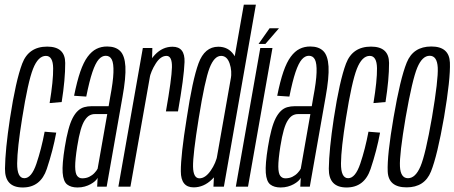

<svg xmlns="http://www.w3.org/2000/svg" viewBox="-20 -805 1960 828"><path d="M78 3.5Q155 3.5 181.8 -76.5Q208.5 -156.5 222.5 -233L172.5 -237Q158.5 -162.5 137.2 -99.5Q116 -36.5 85 -36.5Q53.5 -36.5 54 -100.5Q54.5 -164.5 75.5 -295Q100.5 -452.5 122.5 -508.2Q144.5 -564 178 -564Q208.5 -564 209.2 -510.8Q210 -457.5 194 -360.5L246 -365Q261.5 -463 261.2 -533.5Q261 -604 183.5 -604Q103.5 -604 75.8 -530.8Q48 -457.5 23 -294.5Q2.5 -159 1.5 -77.8Q0.5 3.5 78 3.5Z M314 3.5Q331 3.5 345.2 -0.5Q359.5 -4.5 370.8 -10.8Q382 -17 389.8 -24Q397.5 -31 401 -38L399 0H440L508 -385.5Q523.5 -471 520.8 -518.2Q518 -565.5 498.2 -585Q478.5 -604.5 442 -604.5Q416.5 -604.5 396 -594.2Q375.5 -584 358 -560.5Q340.5 -537 326.2 -495.8Q312 -454.5 299.5 -392L352 -388.5Q365.5 -456 378.5 -494.2Q391.5 -532.5 405.5 -548.5Q419.5 -564.5 436 -564.5Q454 -564.5 462.2 -548Q470.5 -531.5 469.2 -492.5Q468 -453.5 455 -385.5L448.5 -347H374.5Q358 -347 343 -342.8Q328 -338.5 315.8 -327Q303.5 -315.5 293.2 -295.8Q283 -276 274.8 -245.2Q266.5 -214.5 259.5 -171Q247.5 -97 250.2 -59.8Q253 -22.5 269.5 -9.5Q286 3.5 314 3.5ZM334.5 -36Q321 -36 312.8 -46.5Q304.5 -57 304.2 -86.5Q304 -116 313 -173.5Q320 -217.5 328 -245Q336 -272.5 346 -287.2Q356 -302 366.5 -307.5Q377 -313 389 -313H442.5L401 -77.5Q396.5 -68.5 387.2 -58.8Q378 -49 364.8 -42.5Q351.5 -36 334.5 -36Z M695.5 -324.5H747.5Q773.5 -471.5 775.8 -537.5Q778 -603.5 724 -603.5Q681 -603.5 648.2 -569Q615.5 -534.5 606.5 -481.5L624.5 -466.5Q630.5 -497.5 651.5 -530.8Q672.5 -564 698 -564Q722.5 -564 721.5 -515Q720.5 -466 695.5 -324.5ZM490.5 0H542.5L635 -522L637 -598H596Z M900.5 0H945.5L1083.5 -785H1031.5L903.5 -59.5ZM815 3Q858.5 3 893.5 -30.8Q928.5 -64.5 936.5 -108.5L918.5 -139.5Q911.5 -102 888.5 -69Q865.5 -36 840 -36Q813.5 -36 812.5 -86.2Q811.5 -136.5 837 -295Q863.5 -460 883.8 -512Q904 -564 933.5 -564Q959 -564 970.2 -531.5Q981.5 -499 975 -462L1003.5 -491.5Q1011.5 -535.5 987.8 -569.5Q964 -603.5 921.5 -603.5Q862.5 -603.5 836.2 -532Q810 -460.5 785 -294Q759.5 -135.5 759.8 -66.2Q760 3 815 3Z M997 0H1049.5L1155 -598H1102.5ZM1095 -615.5H1124.5L1183 -683H1142.5Z M1190 3.5Q1207 3.5 1221.2 -0.5Q1235.5 -4.5 1246.8 -10.8Q1258 -17 1265.8 -24Q1273.5 -31 1277 -38L1275 0H1316L1384 -385.5Q1399.5 -471 1396.8 -518.2Q1394 -565.5 1374.2 -585Q1354.5 -604.5 1318 -604.5Q1292.5 -604.5 1272 -594.2Q1251.5 -584 1234 -560.5Q1216.5 -537 1202.2 -495.8Q1188 -454.5 1175.5 -392L1228 -388.5Q1241.5 -456 1254.5 -494.2Q1267.5 -532.5 1281.5 -548.5Q1295.5 -564.5 1312 -564.5Q1330 -564.5 1338.2 -548Q1346.5 -531.5 1345.2 -492.5Q1344 -453.5 1331 -385.5L1324.5 -347H1250.5Q1234 -347 1219 -342.8Q1204 -338.5 1191.8 -327Q1179.5 -315.5 1169.2 -295.8Q1159 -276 1150.8 -245.2Q1142.5 -214.5 1135.5 -171Q1123.5 -97 1126.2 -59.8Q1129 -22.5 1145.5 -9.5Q1162 3.5 1190 3.5ZM1210.5 -36Q1197 -36 1188.8 -46.5Q1180.5 -57 1180.2 -86.5Q1180 -116 1189 -173.5Q1196 -217.5 1204 -245Q1212 -272.5 1222 -287.2Q1232 -302 1242.5 -307.5Q1253 -313 1265 -313H1318.5L1277 -77.5Q1272.5 -68.5 1263.2 -58.8Q1254 -49 1240.8 -42.5Q1227.5 -36 1210.5 -36Z M1474.5 3.5Q1551.5 3.5 1578.2 -76.5Q1605 -156.5 1619 -233L1569 -237Q1555 -162.5 1533.8 -99.5Q1512.5 -36.5 1481.5 -36.5Q1450 -36.5 1450.5 -100.5Q1451 -164.5 1472 -295Q1497 -452.5 1519 -508.2Q1541 -564 1574.5 -564Q1605 -564 1605.8 -510.8Q1606.5 -457.5 1590.5 -360.5L1642.5 -365Q1658 -463 1657.8 -533.5Q1657.5 -604 1580 -604Q1500 -604 1472.2 -530.8Q1444.5 -457.5 1419.5 -294.5Q1399 -159 1398 -77.8Q1397 3.5 1474.5 3.5Z M1733.5 3Q1811 3 1838.5 -65.2Q1866 -133.5 1895 -300Q1923 -465.5 1920.2 -535Q1917.5 -604.5 1840 -604.5Q1762 -604.5 1734 -535.2Q1706 -466 1677.5 -300Q1649 -134 1652 -65.5Q1655 3 1733.5 3ZM1739.5 -36.5Q1707.5 -36.5 1704.8 -87Q1702 -137.5 1729.5 -299.5Q1758 -462 1779.5 -513.2Q1801 -564.5 1833 -564.5Q1865 -564.5 1867.8 -513.5Q1870.5 -462.5 1843 -299.5Q1815 -138 1793.2 -87.2Q1771.5 -36.5 1739.5 -36.5Z"/></svg>

Font: Anybody ExtraCondensed Light
Style: Italic
Weight: 300
Width: 2
Italic angle: -10°
Version: Version 1.113;gftools[0.9.25]